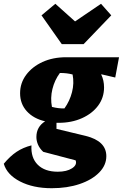

<svg xmlns="http://www.w3.org/2000/svg" viewBox="-78 -794 648 1013"><path d="M231 -146Q225 -146 220 -146V-114L374 -77Q483 -50 483 30Q483 78 445 116.5Q407 155 342 177Q277 199 195 199Q97 199 28 163.5Q-41 128 -58 70Q-25 30 9.5 7Q44 -16 88 -27Q84 38 121 75Q158 112 227 112Q274 112 302 94Q330 76 321 52L150 7Q131 -11 122.5 -31Q114 -51 114 -71Q114 -125 160 -154Q99 -168 63.5 -207Q28 -246 28 -302Q28 -356 60 -399Q92 -442 146.5 -467Q201 -492 271 -492H550L530 -385L457 -402L456 -401Q471 -370 471 -333Q471 -279 440 -237Q409 -195 354.5 -170.5Q300 -146 231 -146ZM262 -222Q290 -261 302 -308Q314 -355 305 -401Q290 -405 274 -407Q258 -409 238 -409Q210 -371 198.5 -324Q187 -277 196 -230Q231 -221 262 -222ZM248 -561 141 -713 214 -774 318 -681 455 -774 509 -713 363 -561Z"/></svg>

Font: Piazzolla ExtraBold
Style: Italic
Weight: 800
Italic angle: -11.3°
Designer: Juan Pablo del Peral
Foundry: Huerta Tipografica
Version: Version 1.330